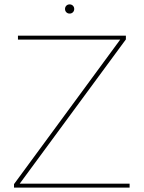

<svg xmlns="http://www.w3.org/2000/svg" viewBox="-20 -857 656 877"><path d="M313 -801Q307 -795 298 -795Q289 -795 283 -801Q277 -807 277 -816Q277 -825 283 -831Q289 -837 298 -837Q307 -837 313 -831Q319 -825 319 -816Q319 -807 313 -801ZM44 0V-16L529 -676H62V-694H555V-677L70 -18H572V0Z"/></svg>

Font: Cantarell Thin
Style: Regular
Weight: 100
Designer: Dave Crossland, Nikolaus Waxweiler, Florian Fecher, Jacques Le Bailly, Eben Sorkin, Alexei Vanyashin, Alexios Zavras, Em
Version: Version 0.303